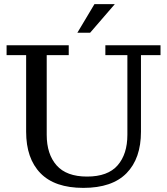

<svg xmlns="http://www.w3.org/2000/svg" viewBox="-20 -902 812 933"><path d="M356 -743 439 -882H538L418 -743ZM385 11Q246 11 176.5 -60.5Q107 -132 107 -262V-634H12V-682H314V-634H207V-247Q207 -153 255 -98.5Q303 -44 403 -44Q504 -44 551.5 -98.5Q599 -153 599 -247V-634H492V-682H760V-634H665V-262Q665 -132 595 -60.5Q525 11 385 11Z"/></svg>

Font: Montagu Slab 144pt
Style: Regular
Weight: 400
Designer: Florian Karsten
Foundry: Florian Karsten
Version: Version 1.000; ttfautohint (v1.8.3)